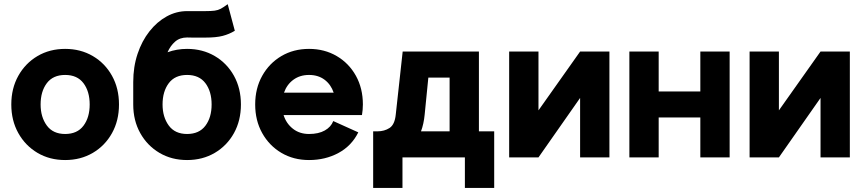

<svg xmlns="http://www.w3.org/2000/svg" viewBox="-20 -755 4144 921"><path d="M34.2 -253.9Q34.2 -331.1 67.9 -391.4Q101.6 -451.7 159.9 -486.1Q218.3 -520.5 292.5 -520.5Q366.7 -520.5 425.3 -486.1Q483.9 -451.7 517.3 -391.4Q550.8 -331.1 550.8 -253.9Q550.8 -176.8 517.3 -116.5Q483.9 -56.2 425.3 -21.7Q366.7 12.7 292.5 12.7Q218.3 12.7 159.9 -21.7Q101.6 -56.2 67.9 -116.5Q34.2 -176.8 34.2 -253.9ZM174.8 -253.9Q174.8 -193.4 204.6 -152.8Q234.4 -112.3 292.5 -112.3Q350.6 -112.3 380.4 -151.9Q410.2 -191.4 410.2 -253.9Q410.2 -316.4 380.4 -356Q350.6 -395.5 292.5 -395.5Q234.4 -395.5 204.6 -356Q174.8 -316.4 174.8 -253.9Z M877.4 -520.5Q951.7 -520.5 1010.3 -486.1Q1068.8 -451.7 1102.3 -391.4Q1135.7 -331.1 1135.7 -253.9Q1135.7 -176.8 1102.3 -116.5Q1068.8 -56.2 1010.3 -21.7Q951.7 12.7 877.4 12.7Q803.2 12.7 744.9 -21.7Q686.5 -56.2 652.8 -116.5Q619.1 -176.8 619.1 -253.9V-361.3Q619.1 -434.6 639.9 -496.6Q660.6 -558.6 697 -604.7Q733.4 -650.9 779.8 -676.3Q826.2 -701.7 877.4 -701.7H964.8Q993.7 -701.7 1009.8 -703.9Q1025.9 -706.1 1039.1 -713.1Q1052.2 -720.2 1072.3 -734.9L1106.4 -607.4Q1079.1 -590.8 1047.9 -582.8Q1016.6 -574.7 965.3 -574.7Q938 -574.7 927 -574.7Q916 -574.7 912.1 -574.7Q908.2 -574.7 902.1 -574.7Q896 -574.7 877.4 -575.2Q842.8 -575.2 820.1 -555.4Q797.4 -535.6 783.7 -504.4Q828.1 -520.5 877.4 -520.5ZM877.4 -395.5Q819.3 -395.5 789.6 -356Q759.8 -316.4 759.8 -253.9Q759.8 -193.4 789.6 -152.8Q819.3 -112.3 877.4 -112.3Q935.5 -112.3 965.3 -151.9Q995.1 -191.4 995.1 -253.9Q995.1 -316.4 965.3 -356Q935.5 -395.5 877.4 -395.5Z M1578.6 -174.3 1698.7 -120.1Q1666.5 -55.2 1603.5 -21.2Q1540.5 12.7 1462.4 12.7Q1388.2 12.7 1329.8 -21.7Q1271.5 -56.2 1237.8 -116.5Q1204.1 -176.8 1204.1 -253.9Q1204.1 -331.1 1237.8 -391.4Q1271.5 -451.7 1329.8 -486.1Q1388.2 -520.5 1462.4 -520.5Q1536.6 -520.5 1595.2 -486.1Q1653.8 -451.7 1687.3 -391.4Q1720.7 -331.1 1720.7 -253.9Q1720.7 -240.7 1719.5 -228Q1718.3 -215.3 1716.3 -203.1H1340.3Q1353 -162.6 1385 -137.5Q1417 -112.3 1462.4 -112.3Q1508.3 -112.3 1538.1 -129.2Q1567.9 -146 1578.6 -174.3ZM1462.4 -395.5Q1418.9 -395.5 1387.5 -372.6Q1356 -349.6 1342.3 -310.5H1580.6Q1567.4 -349.6 1536.9 -372.6Q1506.3 -395.5 1462.4 -395.5Z M1770 146.5V-125H1790.5Q1823.7 -125 1848.6 -141.1Q1873.5 -157.2 1878.4 -205.6L1911.6 -507.8H2277.3V-125H2350.6V146.5H2210V0H1910.6V146.5ZM2017.1 -205.6Q2012.7 -160.2 1999.5 -125H2136.7V-382.8H2034.7Z M2762.7 -507.8H2903.3V0H2762.7V-285.2L2563 0H2422.4V-507.8H2563V-225.6Z M2999 -507.8H3139.6V-316.4H3339.4V-507.8H3480V0H3339.4V-191.4H3139.6V0H2999Z M3916 -507.8H4056.6V0H3916V-285.2L3716.3 0H3575.7V-507.8H3716.3V-225.6Z"/></svg>

Font: Giphurs
Style: Bold
Weight: 700
Version: Version 0.920; ttfautohint (v1.8.4.7-5d5b)